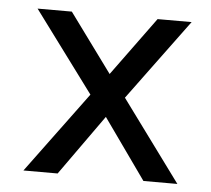

<svg xmlns="http://www.w3.org/2000/svg" viewBox="-42 -533 635 577"><g transform="rotate(5 275.5 -244.0)"><path d="M333.6 -244.5 513.5 -488.3H410.8L281.6 -311.4L152.1 -488.3H48.8L229.5 -244.6L48.8 0H152L281.6 -182L410.8 0H513.2Z"/></g></svg>

Font: SaysetthaMai Thin
Style: Regular
Weight: 100
Designer: John M. Durdin
Foundry: Lao Script for Windows
Version: Version 1.101